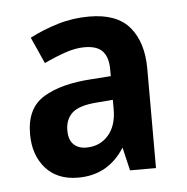

<svg xmlns="http://www.w3.org/2000/svg" viewBox="-36 -758 409 420"><g transform="rotate(-5 168.5 -547.5)"><path d="M174 -722Q235 -722 263 -688.5Q291 -655 291 -597V-379H234L222 -430Q186 -373 120 -373Q74 -373 48.5 -402Q23 -431 23 -477Q23 -534 62 -557.5Q101 -581 168 -585L210 -588V-603Q210 -629 198 -642.5Q186 -656 158 -656Q138 -656 115 -648Q92 -640 69 -629L43 -687Q72 -702 105 -712Q138 -722 174 -722ZM173 -533Q135 -530 120 -516Q105 -502 105 -478Q105 -457 115.5 -447Q126 -437 143 -437Q173 -437 191.5 -458Q210 -479 210 -515V-536Z"/></g></svg>

Font: Noto Sans Kannada Condensed SemiBold
Style: Regular
Weight: 600
Width: 3
Designer: Jelle Bosma - Monotype Design Team
Foundry: Monotype Imaging Inc.
Version: Version 2.005; ttfautohint (v1.8.4.7-5d5b)